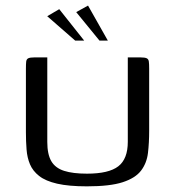

<svg xmlns="http://www.w3.org/2000/svg" viewBox="-20 -666 628 689"><path d="M515.3 -196.6Q515.3 -154 511 -117.4Q506.7 -80.8 486.3 -53.9Q466 -27 420.3 -12.1Q374.6 2.7 291.8 2.7Q226.5 2.7 184.9 -6.9Q143.4 -16.5 120.5 -34.5Q97.6 -52.5 87.6 -76.4Q77.5 -100.3 75.3 -129.7Q73 -159 73 -191.5V-419.9Q73 -436.4 74 -445.1Q75.1 -453.9 81.8 -457Q88.5 -460 103.4 -460H149.7V-156.8Q149.7 -112.3 164.1 -87.6Q178.5 -63 210 -52.9Q241.5 -42.8 292 -42.8Q370.5 -42.8 404.5 -69.2Q438.6 -95.6 438.6 -157V-460H483.7Q499.5 -460 506.2 -457Q513 -453.9 514.1 -445.1Q515.3 -436.4 515.3 -419.9ZM249.8 -520.3 149.5 -607.8 192.6 -633.1 282.1 -520.3ZM337 -520.3 253.5 -622.5 295.9 -646 367 -520.3Z"/></svg>

Font: Genos Thin
Style: Regular
Weight: 100
Designer: Robert E. Leuschke
Foundry: Robert E. Leuschke
Version: Version 1.010